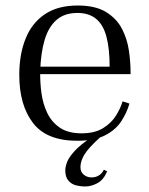

<svg xmlns="http://www.w3.org/2000/svg" viewBox="-20 -499 540 697"><path d="M260 12Q149 12 99.5 -53Q50 -118 50 -227Q50 -302 73 -359Q96 -416 143 -447.5Q190 -479 262 -479Q327 -479 365.5 -455Q404 -431 423 -394Q442 -357 448 -315Q454 -273 454 -237V-230H119L120 -257H378Q378 -322 366.5 -365.5Q355 -409 329 -430.5Q303 -452 261 -452Q214 -452 185 -426.5Q156 -401 142 -354Q128 -307 126 -242Q125 -201 130.5 -161Q136 -121 152 -88Q168 -55 198 -35Q228 -15 276 -15Q324 -15 354.5 -34Q385 -53 401.5 -80Q418 -107 425 -131L450 -123Q440 -88 419 -57Q398 -26 360 -7Q322 12 260 12ZM289 178Q273 178 256.5 174Q240 170 228.5 157Q217 144 217 119Q217 107 223.5 89.5Q230 72 251 49Q272 26 313 -1H344Q301 38 286.5 62Q272 86 272 108Q272 125 284 135Q296 145 312 145Q328 145 339.5 137.5Q351 130 357 117L369 123Q356 154 333.5 166Q311 178 289 178Z"/></svg>

Font: Frank Ruhl Libre Light
Style: Regular
Weight: 300
Designer: Yanek Iontef
Foundry: Fontef
Version: Version 6.003;gftools[0.9.30]